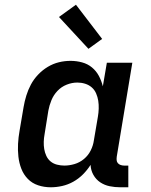

<svg xmlns="http://www.w3.org/2000/svg" viewBox="-20 -786 640 814"><path d="M195 8Q167 8 141.5 -0.5Q116 -9 98 -27.5Q80 -46 70.5 -70.5Q61 -95 58 -122Q55 -149 56.5 -176.5Q58 -204 63 -232L80 -332Q84 -356 91.5 -380.5Q99 -405 111 -427.5Q123 -450 141.5 -469.5Q160 -489 182.5 -502.5Q205 -516 229.5 -522Q254 -528 279 -528Q304 -528 328 -521.5Q352 -515 370 -500Q388 -485 399 -464.5Q410 -444 416 -420L433 -520H541L475 -122Q474 -114 474.5 -107Q475 -100 479.5 -94.5Q484 -89 491.5 -86.5Q499 -84 506 -84H524V8H490Q467 8 445 3.5Q423 -1 405 -13Q387 -25 376 -44.5Q365 -64 364 -87Q350 -65 331.5 -46.5Q313 -28 290.5 -15.5Q268 -3 243.5 2.5Q219 8 195 8ZM253 -84Q274 -84 296 -90.5Q318 -97 336 -112Q354 -127 364.5 -148Q375 -169 378 -191L395 -291Q398 -308 398.5 -325.5Q399 -343 396.5 -359Q394 -375 387.5 -390Q381 -405 369 -415.5Q357 -426 341 -431Q325 -436 308 -436Q285 -436 262.5 -427Q240 -418 223.5 -400.5Q207 -383 198 -361Q189 -339 185 -317L169 -217Q166 -201 165.5 -185Q165 -169 167.5 -154Q170 -139 176.5 -125Q183 -111 194.5 -101.5Q206 -92 221.5 -88Q237 -84 253 -84ZM355 -579 230 -714 302 -766 413 -621Z"/></svg>

Font: Iosevka Etoile Semibold
Style: Italic
Weight: 600
Italic angle: -9°
Designer: Belleve Invis
Foundry: Belleve Invis
Version: Version 22.1.2; ttfautohint (v1.8.4)